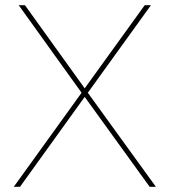

<svg xmlns="http://www.w3.org/2000/svg" viewBox="-20 -719 663 739"><path d="M52 -699H76L306 -379L537 -699H561L318 -362L580 0H556L306 -346L57 0H33L294 -362Z"/></svg>

Font: Gontserrat Thin
Style: Regular
Weight: 250
Designer: Julieta Ulanovsky
Foundry: Julieta Ulanovsky
Version: Version 6.001